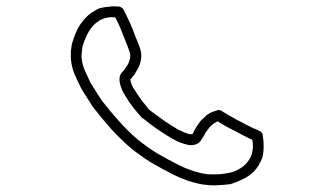

<svg xmlns="http://www.w3.org/2000/svg" viewBox="-20 -798 1040 597"><path d="M657.2 -420.9Q654.3 -419.9 651.4 -418Q648.4 -416 646.5 -415Q641.6 -412.1 637.7 -408.2Q634.8 -405.3 630.9 -401.4Q626 -395.5 622.1 -389.6Q618.2 -384.8 615.2 -377.9Q609.4 -368.2 603.5 -359.4Q596.7 -350.6 584 -347.7Q581.1 -347.7 578.1 -346.7Q575.2 -346.7 572.3 -346.7Q568.4 -346.7 564.5 -347.7Q560.5 -348.6 556.6 -349.6Q545.9 -352.5 536.1 -356.4Q526.4 -361.3 516.6 -366.2Q478.5 -388.7 447.3 -412.1Q417 -436.5 419.9 -432.6Q419.9 -432.6 419.9 -433.6Q419.9 -433.6 418.9 -433.6Q418.9 -433.6 418.9 -433.6Q418.9 -433.6 418.9 -433.6Q418.9 -434.6 418.9 -434.6Q418 -434.6 418 -434.6Q418 -434.6 418 -434.6Q418 -435.5 418 -435.5Q395.5 -461.9 395.5 -461.9Q395.5 -461.9 379.9 -483.4Q372.1 -497.1 363.3 -510.7Q355.5 -525.4 352.5 -541Q350.6 -550.8 352.5 -560.5Q355.5 -570.3 363.3 -577.1Q368.2 -583 372.1 -589.8Q377 -595.7 379.9 -602.5Q381.8 -606.4 382.8 -611.3Q384.8 -615.2 384.8 -620.1Q385.7 -625 384.8 -628.9Q384.8 -632.8 382.8 -637.7Q382.8 -637.7 382.8 -637.7Q382.8 -637.7 382.8 -637.7Q382.8 -637.7 382.8 -637.7Q382.8 -637.7 382.8 -637.7Q382.8 -637.7 382.8 -637.7Q382.8 -637.7 382.8 -637.7Q376 -656.2 376 -656.2Q376 -656.2 370.1 -670.9Q366.2 -680.7 362.3 -690.4Q358.4 -700.2 354.5 -710Q350.6 -718.8 346.7 -727.5Q342.8 -736.3 337.9 -744.1Q329.1 -745.1 319.3 -744.1Q310.5 -743.2 301.8 -740.2Q294.9 -737.3 289.1 -734.4Q283.2 -730.5 277.3 -725.6Q261.7 -711.9 252 -692.4Q242.2 -672.9 236.3 -652.3Q235.4 -643.6 234.4 -635.7Q233.4 -627.9 233.4 -620.1Q235.4 -598.6 243.2 -580.1Q252 -560.5 260.7 -542Q269.5 -527.3 278.3 -513.7Q287.1 -500 295.9 -486.3Q321.3 -453.1 349.6 -421.9Q377.9 -389.6 410.2 -362.3Q423.8 -351.6 437.5 -341.8Q452.1 -332 466.8 -322.3Q499 -303.7 533.2 -286.1Q567.4 -268.6 604.5 -259.8Q613.3 -257.8 621.1 -256.8Q628.9 -255.9 637.7 -255.9Q666 -254.9 693.4 -260.7Q721.7 -266.6 743.2 -287.1Q750 -293.9 754.9 -301.8Q759.8 -308.6 762.7 -318.4Q765.6 -329.1 766.6 -340.8Q766.6 -351.6 764.6 -363.3Q752 -369.1 752 -369.1Q752 -369.1 738.3 -376Q728.5 -380.9 717.8 -386.7Q708 -391.6 697.3 -397.5Q689.5 -401.4 680.7 -406.2Q671.9 -411.1 664.1 -416Q661.1 -418 660.2 -418.9Q659.2 -419.9 657.2 -420.9ZM388.7 -554.7Q388.7 -554.7 388.7 -554.7Q388.7 -554.7 387.7 -553.7Q387.7 -553.7 387.7 -553.7Q387.7 -553.7 387.7 -552.7Q386.7 -552.7 386.7 -552.7Q386.7 -552.7 386.7 -552.7Q385.7 -551.8 385.7 -551.8Q385.7 -551.8 385.7 -551.8Q384.8 -551.8 384.8 -551.8Q384.8 -550.8 384.8 -550.8Q384.8 -550.8 384.8 -550.8Q384.8 -550.8 384.8 -550.8Q384.8 -550.8 384.8 -550.8Q384.8 -550.8 384.8 -550.8Q384.8 -551.8 384.8 -550.8Q385.7 -550.8 385.7 -550.8Q385.7 -549.8 385.7 -548.8Q385.7 -547.9 385.7 -546.9Q388.7 -534.2 395.5 -523.4Q402.3 -512.7 409.2 -502Q422.9 -482.4 422.9 -482.4Q423.8 -482.4 443.4 -457Q465.8 -440.4 487.3 -424.8Q509.8 -409.2 533.2 -395.5Q541 -391.6 549.8 -387.7Q557.6 -384.8 565.4 -381.8Q568.4 -381.8 570.3 -380.9Q572.3 -380.9 574.2 -380.9Q575.2 -380.9 576.2 -380.9Q577.1 -380.9 578.1 -380.9Q578.1 -381.8 578.1 -381.8Q578.1 -381.8 579.1 -381.8Q579.1 -381.8 579.1 -381.8Q579.1 -381.8 579.1 -381.8Q584 -392.6 590.8 -403.3Q596.7 -413.1 604.5 -422.9Q609.4 -427.7 615.2 -432.6Q620.1 -438.5 626 -442.4Q633.8 -447.3 640.6 -450.2Q648.4 -453.1 656.2 -455.1Q657.2 -456.1 658.2 -456.1Q659.2 -456.1 660.2 -456.1Q660.2 -456.1 661.1 -456.1Q662.1 -456.1 663.1 -455.1Q664.1 -455.1 665 -455.1Q665 -455.1 666 -455.1Q667 -454.1 668 -454.1Q668.9 -453.1 668.9 -453.1Q680.7 -446.3 691.4 -439.5Q703.1 -433.6 713.9 -426.8Q723.6 -421.9 733.4 -417Q743.2 -411.1 753.9 -406.2Q769.5 -398.4 769.5 -398.4Q769.5 -399.4 787.1 -390.6Q788.1 -389.6 789.1 -389.6Q790 -388.7 791 -388.7Q792 -387.7 792 -386.7Q793 -385.7 793.9 -385.7Q793.9 -384.8 794.9 -383.8Q794.9 -382.8 795.9 -381.8Q796.9 -380.9 796.9 -378.9Q796.9 -377.9 796.9 -377.9Q799.8 -360.4 799.8 -343.8Q799.8 -342.8 799.8 -341.8Q799.8 -325.2 795.9 -308.6Q791 -295.9 784.2 -284.2Q777.3 -272.5 767.6 -262.7Q752.9 -249 735.4 -241.2Q718.8 -232.4 700.2 -226.6Q700.2 -226.6 699.2 -226.6Q699.2 -226.6 699.2 -226.6Q699.2 -226.6 699.2 -226.6Q699.2 -226.6 699.2 -226.6Q699.2 -225.6 698.2 -225.6Q698.2 -225.6 698.2 -225.6Q698.2 -225.6 698.2 -225.6Q698.2 -225.6 698.2 -225.6Q682.6 -223.6 667 -222.7Q655.3 -221.7 643.6 -221.7Q639.6 -221.7 636.7 -221.7Q627 -222.7 617.2 -223.6Q607.4 -224.6 598.6 -226.6Q558.6 -235.4 521.5 -253.9Q484.4 -272.5 449.2 -293Q433.6 -302.7 418.9 -313.5Q403.3 -324.2 388.7 -335.9Q355.5 -364.3 325.2 -397.5Q295.9 -430.7 268.6 -465.8Q258.8 -480.5 250 -495.1Q240.2 -509.8 231.4 -525.4Q220.7 -546.9 210.9 -569.3Q202.1 -591.8 200.2 -617.2Q200.2 -620.1 200.2 -624Q200.2 -630.9 200.2 -637.7Q201.2 -648.4 203.1 -659.2Q210 -684.6 221.7 -709Q234.4 -732.4 254.9 -751Q262.7 -757.8 271.5 -762.7Q280.3 -768.6 290 -772.5Q305.7 -776.4 320.3 -777.3Q327.1 -778.3 334 -778.3Q341.8 -778.3 350.6 -777.3Q351.6 -777.3 352.5 -777.3Q353.5 -777.3 354.5 -776.4Q355.5 -776.4 356.4 -775.4Q356.4 -775.4 357.4 -774.4Q358.4 -774.4 359.4 -773.4Q360.4 -773.4 360.4 -772.5Q362.3 -771.5 362.3 -770.5Q363.3 -769.5 363.3 -769.5Q369.1 -757.8 375 -746.1Q379.9 -735.4 385.7 -723.6Q389.6 -713.9 393.6 -704.1Q397.5 -693.4 401.4 -683.6Q408.2 -668 414.1 -651.4Q420.9 -634.8 418.9 -617.2Q418 -609.4 416 -602.5Q414.1 -595.7 411.1 -588.9Q408.2 -583 404.3 -577.1Q401.4 -571.3 397.5 -565.4Q394.5 -561.5 392.6 -559.6Q390.6 -557.6 388.7 -554.7ZM578.1 -381.8Q579.1 -381.8 579.1 -381.8Q579.1 -381.8 579.1 -381.8Q579.1 -381.8 579.1 -381.8Q579.1 -381.8 579.1 -381.8Q579.1 -381.8 579.1 -381.8Q579.1 -381.8 579.1 -381.8Q579.1 -381.8 579.1 -381.8Q579.1 -381.8 579.1 -381.8Q578.1 -381.8 578.1 -381.8Q578.1 -381.8 578.1 -380.9Q578.1 -380.9 578.1 -380.9Q578.1 -381.8 578.1 -381.8Z"/></svg>

Font: LetsEatIcons
Style: Regular
Weight: 400
Designer: Swedish Technologies
Foundry: Swedish Technologies
Version: Version 1.26.0